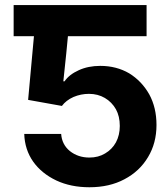

<svg xmlns="http://www.w3.org/2000/svg" viewBox="-20 -748 676 777"><path d="M192.4 -727.5Q192.4 -696.3 192.4 -601.6Q153.3 -601.6 35.2 -601.6Q35.2 -632.8 35.2 -727.5Q74.2 -727.5 192.4 -727.5ZM341.8 9.8Q266.6 9.8 208 -17.6Q148.4 -45.9 114.3 -93.8Q80.1 -142.6 78.1 -206.1Q127.9 -206.1 227.5 -206.1Q230.5 -163.1 262.7 -136.7Q295.9 -110.4 341.8 -110.4Q377.9 -110.4 405.3 -127Q433.6 -143.6 449.2 -171.9Q464.8 -201.2 464.8 -238.3Q464.8 -277.3 449.2 -305.7Q432.6 -335 404.3 -351.6Q376 -368.2 339.8 -368.2Q307.6 -368.2 277.3 -355.5Q247.1 -341.8 230.5 -319.3Q185.5 -327.1 93.8 -343.8Q102.5 -439.5 128.9 -727.5Q239.3 -727.5 573.2 -727.5Q573.2 -696.3 573.2 -601.6Q494.1 -601.6 254.9 -601.6Q251 -555.7 236.3 -418.9Q237.3 -418.9 241.2 -418.9Q259.8 -446.3 298.8 -463.9Q336.9 -481.4 385.7 -481.4Q451.2 -481.4 502.9 -451.2Q553.7 -419.9 584 -366.2Q613.3 -312.5 613.3 -242.2Q613.3 -168.9 579.1 -112.3Q544.9 -54.7 483.4 -22.5Q422.9 9.8 341.8 9.8Z"/></svg>

Font: DeepSea
Style: Bold
Weight: 700
Designer: Stem
Version: Version 3.019;git-0a5106e0b